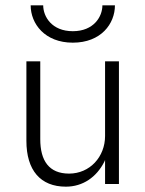

<svg xmlns="http://www.w3.org/2000/svg" viewBox="-20 -690 545 720"><path d="M95 -670C95 -601 148 -530 253 -530C359 -530 411 -601 411 -670H364C364 -628 332 -573 253 -573C174 -573 142 -628 142 -670ZM374 0H426V-460H374V-180C374 -102 317 -39 239 -39C164 -39 131 -87 131 -168V-460H79V-162C79 -51 132 10 227 10C291 10 342 -26 371 -83C372 -85 373 -87 374 -90Z"/></svg>

Font: Jost Light
Style: Regular
Weight: 300
Version: Version 3.710